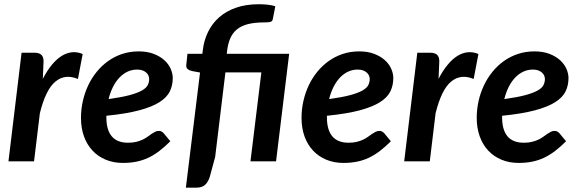

<svg xmlns="http://www.w3.org/2000/svg" viewBox="-20 -763 2740 908"><path d="M182.5 -390Q202 -428 224.2 -455.2Q246.5 -482.5 270.5 -497.8Q294.5 -513 320 -515.8Q345.5 -518.5 371 -507.5L348.5 -389.5Q287.5 -415 241.8 -377Q196 -339 168.5 -227.5L141 0H20L82 -513.5H145Q164.5 -513.5 175.2 -504Q186 -494.5 186 -473.5Z M629 -434Q604 -434 582.5 -423.8Q561 -413.5 543.8 -395Q526.5 -376.5 513.8 -350.8Q501 -325 493.5 -294.5Q555.5 -303 593.2 -313.2Q631 -323.5 651.5 -335.2Q672 -347 678.8 -360.8Q685.5 -374.5 685.5 -389.5Q685.5 -397 682.2 -405Q679 -413 672.2 -419.2Q665.5 -425.5 654.8 -429.8Q644 -434 629 -434ZM483 -209Q483 -88 585.5 -88Q607.5 -88 624.5 -92.2Q641.5 -96.5 654.2 -102.5Q667 -108.5 677.2 -116Q687.5 -123.5 696.2 -129.5Q705 -135.5 713.5 -139.8Q722 -144 732 -144Q738 -144 743.8 -141Q749.5 -138 754 -133L785.5 -95Q759 -68.5 733.5 -49Q708 -29.5 681.5 -17Q655 -4.5 625.5 1.5Q596 7.5 561.5 7.5Q516.5 7.5 480 -7.8Q443.5 -23 417.5 -50.8Q391.5 -78.5 377.2 -117.8Q363 -157 363 -205.5Q363 -246 371.8 -285Q380.5 -324 397 -359Q413.5 -394 437.5 -423.5Q461.5 -453 491.8 -474.5Q522 -496 558.2 -508Q594.5 -520 636 -520Q676 -520 706.2 -508.5Q736.5 -497 756.8 -478.8Q777 -460.5 787 -438Q797 -415.5 797 -394Q797 -359.5 783.2 -331Q769.5 -302.5 734.2 -280Q699 -257.5 638 -241.2Q577 -225 483 -215.5Z M1052.5 -508.5H1347.5L1285.5 0H1164.5L1216 -420.5H1046L997.5 -20.5L972 73.5Q964.5 97.5 950 111Q935.5 124.5 908.5 124.5H859L926 -420L888 -427Q874.5 -430 867 -436.8Q859.5 -443.5 861 -456.5L866.5 -508.5H937L939 -525Q944.5 -572 963.8 -611.8Q983 -651.5 1016 -680.8Q1049 -710 1096 -726.5Q1143 -743 1204.5 -743Q1224 -743 1245.8 -740.8Q1267.5 -738.5 1282 -733.5L1270 -672Q1267.5 -660.5 1256 -658.8Q1244.5 -657 1228.5 -657Q1183.5 -657 1152 -648.8Q1120.5 -640.5 1100.2 -623.8Q1080 -607 1069 -581.8Q1058 -556.5 1054 -522.5Z M1672 -434Q1647 -434 1625.5 -423.8Q1604 -413.5 1586.8 -395Q1569.5 -376.5 1556.8 -350.8Q1544 -325 1536.5 -294.5Q1598.5 -303 1636.2 -313.2Q1674 -323.5 1694.5 -335.2Q1715 -347 1721.8 -360.8Q1728.5 -374.5 1728.5 -389.5Q1728.5 -397 1725.2 -405Q1722 -413 1715.2 -419.2Q1708.5 -425.5 1697.8 -429.8Q1687 -434 1672 -434ZM1526 -209Q1526 -88 1628.5 -88Q1650.5 -88 1667.5 -92.2Q1684.5 -96.5 1697.2 -102.5Q1710 -108.5 1720.2 -116Q1730.5 -123.5 1739.2 -129.5Q1748 -135.5 1756.5 -139.8Q1765 -144 1775 -144Q1781 -144 1786.8 -141Q1792.5 -138 1797 -133L1828.5 -95Q1802 -68.5 1776.5 -49Q1751 -29.5 1724.5 -17Q1698 -4.5 1668.5 1.5Q1639 7.5 1604.5 7.5Q1559.5 7.5 1523 -7.8Q1486.5 -23 1460.5 -50.8Q1434.5 -78.5 1420.2 -117.8Q1406 -157 1406 -205.5Q1406 -246 1414.8 -285Q1423.5 -324 1440 -359Q1456.5 -394 1480.5 -423.5Q1504.5 -453 1534.8 -474.5Q1565 -496 1601.2 -508Q1637.5 -520 1679 -520Q1719 -520 1749.2 -508.5Q1779.5 -497 1799.8 -478.8Q1820 -460.5 1830 -438Q1840 -415.5 1840 -394Q1840 -359.5 1826.2 -331Q1812.5 -302.5 1777.2 -280Q1742 -257.5 1681 -241.2Q1620 -225 1526 -215.5Z M2054 -390Q2073.5 -428 2095.8 -455.2Q2118 -482.5 2142 -497.8Q2166 -513 2191.5 -515.8Q2217 -518.5 2242.5 -507.5L2220 -389.5Q2159 -415 2113.2 -377Q2067.5 -339 2040 -227.5L2012.5 0H1891.5L1953.5 -513.5H2016.5Q2036 -513.5 2046.8 -504Q2057.5 -494.5 2057.5 -473.5Z M2500.5 -434Q2475.5 -434 2454 -423.8Q2432.5 -413.5 2415.2 -395Q2398 -376.5 2385.2 -350.8Q2372.5 -325 2365 -294.5Q2427 -303 2464.8 -313.2Q2502.5 -323.5 2523 -335.2Q2543.5 -347 2550.2 -360.8Q2557 -374.5 2557 -389.5Q2557 -397 2553.8 -405Q2550.5 -413 2543.8 -419.2Q2537 -425.5 2526.2 -429.8Q2515.5 -434 2500.5 -434ZM2354.5 -209Q2354.5 -88 2457 -88Q2479 -88 2496 -92.2Q2513 -96.5 2525.8 -102.5Q2538.5 -108.5 2548.8 -116Q2559 -123.5 2567.8 -129.5Q2576.5 -135.5 2585 -139.8Q2593.5 -144 2603.5 -144Q2609.5 -144 2615.2 -141Q2621 -138 2625.5 -133L2657 -95Q2630.5 -68.5 2605 -49Q2579.5 -29.5 2553 -17Q2526.5 -4.5 2497 1.5Q2467.5 7.5 2433 7.5Q2388 7.5 2351.5 -7.8Q2315 -23 2289 -50.8Q2263 -78.5 2248.8 -117.8Q2234.5 -157 2234.5 -205.5Q2234.5 -246 2243.2 -285Q2252 -324 2268.5 -359Q2285 -394 2309 -423.5Q2333 -453 2363.2 -474.5Q2393.5 -496 2429.8 -508Q2466 -520 2507.5 -520Q2547.5 -520 2577.8 -508.5Q2608 -497 2628.2 -478.8Q2648.5 -460.5 2658.5 -438Q2668.5 -415.5 2668.5 -394Q2668.5 -359.5 2654.8 -331Q2641 -302.5 2605.8 -280Q2570.5 -257.5 2509.5 -241.2Q2448.5 -225 2354.5 -215.5Z"/></svg>

Font: Lato 2
Style: Bold Italic
Weight: 700
Italic angle: -7°
Designer: Lukasz Dziedzic with Adam Twardoch and Botio Nikoltchev
Foundry: tyPoland Lukasz Dziedzic
Version: Version 2.015; 2015-08-06; http://www.latofonts.com/